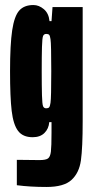

<svg xmlns="http://www.w3.org/2000/svg" viewBox="-20 -538 375 764"><path d="M47 199V98L137 99Q162 99 171 92.5Q180 86 182.5 65.5Q185 45 185 -11V-52H176Q174 -26 157 -9Q140 8 110 8Q71 8 52 -17Q33 -42 26.5 -96.5Q20 -151 20 -254Q20 -361 28.5 -417.5Q37 -474 56.5 -496Q76 -518 113 -518Q135 -518 154.5 -501.5Q174 -485 177 -454H185L189 -510H309V-56Q309 50 302 100Q295 150 264.5 178Q234 206 165 206Q100 206 47 199ZM181 -129Q184 -149 184 -255Q184 -363 181 -382Q179 -396 175.5 -399.5Q172 -403 164 -403Q155 -403 151.5 -395Q148 -387 147 -351Q146 -315 146 -255Q146 -195 147 -159Q148 -123 151.5 -115Q155 -107 164 -107Q172 -107 175.5 -111Q179 -115 181 -129Z"/></svg>

Font: Saira Ultra Condensed Black
Style: Regular
Weight: 900
Width: 1
Designer: Hector Gatti with collaboration of the Omnibus-Type team
Foundry: Omnibus-Type
Version: Version 1.001; ttfautohint (v1.8)